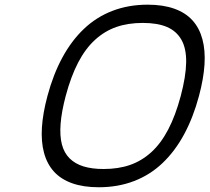

<svg xmlns="http://www.w3.org/2000/svg" viewBox="-20 -789 883 809"><path d="M256.8 -384.5Q239.3 -318.4 235.4 -267.7Q231.4 -217 240.7 -180.9Q250 -144.8 273.3 -121.7Q296.6 -98.6 332 -87.8Q367.4 -76.9 416.7 -76.9Q478.8 -76.9 528 -94Q577.1 -111.1 617.7 -147.9Q658.2 -184.8 688.8 -243.4Q719.5 -302 741.5 -384.5Q763.4 -467 764.4 -525.8Q765.4 -584.5 744.5 -621.3Q723.6 -658.2 683.6 -675.3Q643.6 -692.4 581.5 -692.4Q519.5 -692.4 470.3 -675.3Q421.1 -658.2 380.6 -621.3Q340.1 -584.5 309.4 -525.8Q278.8 -467 256.8 -384.5ZM396.2 0Q331.5 0 284.1 -16.8Q236.6 -33.7 207.4 -65.9Q178.2 -98.1 165.5 -145.1Q152.8 -192.1 156.6 -252Q160.4 -311.8 179.9 -384.5Q204.3 -475.6 242.7 -546.4Q281 -617.2 333.4 -667.1Q385.7 -717 453.6 -743.2Q521.5 -769.3 602.3 -769.3Q667 -769.3 714.5 -752.3Q762 -735.4 791 -703.2Q820.1 -671.1 832.8 -624Q845.5 -576.9 841.7 -517.1Q837.9 -457.3 818.4 -384.5Q793.9 -293.5 755.6 -222.7Q717.3 -151.9 665 -102.1Q612.8 -52.2 544.9 -26.1Q477.1 0 396.2 0Z"/></svg>

Font: Tecnico
Style: GruesoInclinado
Weight: 700
Italic angle: -15°
Version: Version 1.3